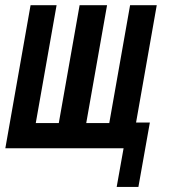

<svg xmlns="http://www.w3.org/2000/svg" viewBox="-36 -570 656 738"><path d="M439 0H-15.5L81.5 -550H181.5L101.5 -97H190L270 -550H375.5L295.5 -97H384L464 -550H566.5L487 -99H540L496 148.5H412.5Z"/></svg>

Font: JuliaMono SemiBoldItalic
Style: Regular
Weight: 600
Italic angle: -9°
Monospace: yes
Designer: cormullion
Foundry: corm
Version: Version 0.049; ttfautohint (v1.8.4)